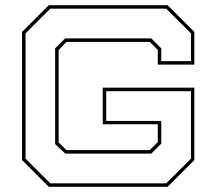

<svg xmlns="http://www.w3.org/2000/svg" viewBox="-20 -720 834 740"><path d="M168 0 65 -103V-597L168 -700H626L729 -597V-471H588V-528L557.5 -558.5H236L206 -527V-171.5L236 -141.5H557.5L588 -172V-241H376V-382H729V-103L626 0ZM173.5 -13.5H620.5L716 -108.5V-368.5H389.5V-254H601.5V-166.5L563 -128H231.5L192.5 -165V-533.5L231 -572H563L601.5 -533.5V-484.5H716V-591.5L620.5 -686.5H173.5L78.5 -591.5V-108.5Z"/></svg>

Font: Tourney Expanded Thin
Style: Regular
Weight: 100
Width: 7
Designer: Tyler Finck
Foundry: Etcetera Type Co
Version: Version 1.010; ttfautohint (v1.8.3)